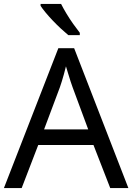

<svg xmlns="http://www.w3.org/2000/svg" viewBox="-20 -1015 679 984"><path d="M545 -51 459 -272H176L91 -51H0L279 -768H360L638 -51ZM352 -568Q349 -576 342 -597Q335 -618 328.5 -640.5Q322 -663 318 -675Q313 -655 307.5 -634.5Q302 -614 296.5 -597Q291 -580 287 -568L206 -352H432ZM293 -995Q304 -973 320.5 -945.5Q337 -918 355.5 -892Q374 -866 389 -847V-835H330Q313 -849 292 -868.5Q271 -888 250.5 -909.5Q230 -931 213.5 -951Q197 -971 188 -985V-995Z"/></svg>

Font: Noto Sans Tamil UI
Style: Regular
Weight: 400
Designer: Jelle Bosma - Monotype Design Team
Foundry: Monotype Imaging Inc.
Version: Version 2.004